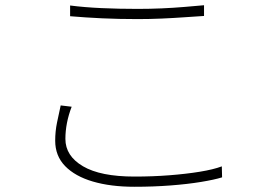

<svg xmlns="http://www.w3.org/2000/svg" viewBox="-20 -703 1040 734"><path d="M248 -682Q302 -675 368 -672Q434 -669 506 -669Q553 -669 598.5 -671Q644 -673 685 -676.5Q726 -680 760 -683V-642Q727 -640 685 -637Q643 -634 597.5 -632Q552 -630 506 -630Q434 -630 370 -633Q306 -636 248 -641ZM254 -295Q242 -264 236 -233Q230 -202 230 -172Q230 -107 297 -67.5Q364 -28 494 -28Q564 -28 628 -33Q692 -38 744 -46.5Q796 -55 828 -67L829 -25Q800 -16 748.5 -7.5Q697 1 631.5 6Q566 11 494 11Q403 11 335 -9Q267 -29 229 -68Q191 -107 191 -165Q191 -201 198 -234.5Q205 -268 212 -300Z"/></svg>

Font: Noto Sans KR ExtraLight
Style: Regular
Weight: 250
Designer: Ryoko NISHIZUKA  (kana, bopomofo & ideographs); Paul D. Hunt (Latin, Greek & Cyrillic); Sandoll Communications , Soo-you
Foundry: Adobe
Version: Version 2.004-H2;hotconv 1.0.118;makeotfexe 2.5.65603